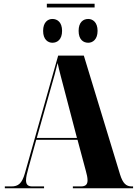

<svg xmlns="http://www.w3.org/2000/svg" viewBox="-20 -1013 736 1033"><path d="M232 -973H489V-993H232ZM262 -783C288 -783 314 -800 314 -847C314 -894 288 -911 262 -911C238 -911 212 -894 212 -847C212 -800 238 -783 262 -783ZM455 -783C478 -783 505 -800 505 -847C505 -894 478 -911 455 -911C428 -911 403 -894 403 -847C403 -800 428 -783 455 -783ZM6 0H217V-10H154C130 -10 120 -20 120 -43C120 -59 125 -81 133 -109L175 -261H397L442 -93C447 -75 451 -58 451 -43C451 -23 443 -10 415 -10H372V0H696V-10H689C659 -10 641 -26 626 -74L431 -714H293L114 -81C98 -25 78 -10 41 -10H6ZM178 -271 256 -548C268 -588 279 -629 290 -674C300 -627 313 -581 322 -546L394 -271Z"/></svg>

Font: Noto Serif Display Condensed Black
Style: Regular
Weight: 900
Width: 3
Designer: Monotype Design Team
Foundry: Monotype Imaging Inc.
Version: Version 2.009